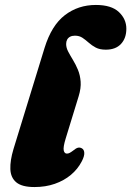

<svg xmlns="http://www.w3.org/2000/svg" viewBox="-20 -740 530 775"><path d="M367 -720Q429.5 -720 459.8 -691.5Q490 -663 490 -624Q490 -586 468.5 -562.8Q447 -539.5 407 -539.5Q382.5 -539.5 366.5 -548Q350.5 -556.5 338 -567.8Q325.5 -579 312.8 -587.5Q300 -596 282.5 -596Q271 -596 263 -591.8Q255 -587.5 251 -580Q247 -572.5 247 -562.5Q247 -547.5 255.2 -531.8Q263.5 -516 274.5 -498Q285.5 -480 294.5 -458.5Q303.5 -437 305.5 -410.5Q307.5 -384 297.5 -351.5L245 -180.5Q234.5 -146 237.2 -133Q240 -120 250 -120Q255.5 -120 261 -122.8Q266.5 -125.5 275 -132Q287 -142 294.8 -143.8Q302.5 -145.5 310 -141.5Q319.5 -136.5 320.2 -123Q321 -109.5 310 -88.5Q294 -57.5 266.2 -34.2Q238.5 -11 201.2 2Q164 15 119 15Q68.5 15 45.8 -4Q23 -23 21.8 -57.5Q20.5 -92 34.5 -138.5L160 -547Q188 -637.5 241.8 -678.8Q295.5 -720 367 -720Z"/></svg>

Font: Fraunces Wonky
Style: Italic
Weight: 900
Italic angle: -16°
Version: Version 1.000;[b76b70a41]